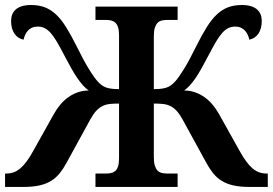

<svg xmlns="http://www.w3.org/2000/svg" viewBox="-20 -740 1080 760"><path d="M451.2 -600.1Q451.2 -620.1 447.3 -632.1Q443.4 -644 436.3 -650.4Q429.2 -656.7 419.9 -658.9Q410.6 -661.1 399.9 -661.1H357.9V-713.9H683.1V-661.1H641.1Q630.4 -661.1 620.6 -658.9Q610.8 -656.7 604 -649.9Q597.2 -643.1 593 -630.4Q588.9 -617.7 588.9 -596.2V-387.2Q605.5 -387.2 617.4 -388.7Q629.4 -390.1 638.9 -393.3Q648.4 -396.5 656.2 -402.1Q664.1 -407.7 671.9 -416Q685.5 -430.2 707.8 -466.1Q730 -502 756.8 -557.1Q778.8 -601.1 798.1 -632.1Q817.4 -663.1 838.1 -682.6Q858.9 -702.1 882.8 -711.2Q906.7 -720.2 937 -720.2Q958 -720.2 973.1 -715.6Q988.3 -710.9 997.8 -702.4Q1007.3 -693.8 1011.7 -682.4Q1016.1 -670.9 1016.1 -657.2Q1016.1 -626.5 1002.9 -606.9Q989.7 -587.4 966.8 -583Q964.8 -593.3 960.4 -602.5Q956.1 -611.8 949.5 -618.9Q942.9 -626 933.3 -630.4Q923.8 -634.8 911.1 -634.8Q896 -634.8 883.5 -628.7Q871.1 -622.6 859.4 -609.4Q847.7 -596.2 835.2 -575.2Q822.8 -554.2 807.1 -523.9Q790.5 -492.7 777.8 -469.7Q765.1 -446.8 753.7 -430.4Q742.2 -414.1 731.7 -402.3Q721.2 -390.6 709 -381.8Q731 -381.8 751 -375Q771 -368.2 788.6 -356Q806.2 -343.8 820.8 -326.4Q835.4 -309.1 847.2 -288.1L928.2 -143.1Q941.4 -119.1 953.9 -102.1Q966.3 -85 978.8 -74.2Q991.2 -63.5 1004.9 -58.3Q1018.6 -53.2 1034.2 -53.2H1040V0H969.2Q930.7 0 903.6 -6.1Q876.5 -12.2 857.2 -24.4Q837.9 -36.6 823.7 -54.2Q809.6 -71.8 796.9 -95.2L702.1 -268.1Q689.9 -290 678.2 -302.2Q666.5 -314.5 653.1 -320.8Q639.6 -327.1 624 -328.6Q608.4 -330.1 588.9 -330.1V-118.2Q588.9 -96.7 593 -84Q597.2 -71.3 604 -64.5Q610.8 -57.6 620.6 -55.4Q630.4 -53.2 641.1 -53.2H683.1V0H357.9V-53.2H399.9Q410.6 -53.2 419.9 -55.2Q429.2 -57.1 436.3 -63.2Q443.4 -69.3 447.3 -81.3Q451.2 -93.3 451.2 -112.8V-330.1Q431.6 -330.1 416 -328.6Q400.4 -327.1 387 -320.8Q373.5 -314.5 361.8 -302.2Q350.1 -290 337.9 -268.1L243.2 -95.2Q230.5 -71.8 216.3 -54.2Q202.1 -36.6 182.9 -24.4Q163.6 -12.2 136.5 -6.1Q109.4 0 70.8 0H0V-53.2H5.9Q21.5 -53.2 35.2 -58.3Q48.8 -63.5 61.3 -74.2Q73.7 -85 86.2 -102.1Q98.6 -119.1 111.8 -143.1L192.9 -288.1Q204.6 -309.1 219.2 -326.4Q233.9 -343.8 251.5 -356Q269 -368.2 289.1 -375Q309.1 -381.8 331.1 -381.8Q318.8 -390.6 308.3 -402.3Q297.9 -414.1 286.4 -430.4Q274.9 -446.8 262.2 -469.7Q249.5 -492.7 232.9 -523.9Q217.3 -554.2 204.8 -575.2Q192.4 -596.2 180.7 -609.4Q168.9 -622.6 156.7 -628.7Q144.5 -634.8 128.9 -634.8Q116.2 -634.8 106.7 -630.4Q97.2 -626 90.6 -618.9Q84 -611.8 79.8 -602.5Q75.7 -593.3 73.2 -583Q50.3 -587.4 37.1 -606.9Q23.9 -626.5 23.9 -657.2Q23.9 -670.9 28.3 -682.4Q32.7 -693.8 42.2 -702.4Q51.8 -710.9 66.9 -715.6Q82 -720.2 103 -720.2Q133.3 -720.2 157.2 -711.2Q181.2 -702.1 201.9 -682.6Q222.7 -663.1 241.9 -632.1Q261.2 -601.1 283.2 -557.1Q310.1 -502 332.3 -466.1Q354.5 -430.2 368.2 -416Q376 -407.7 383.8 -402.1Q391.6 -396.5 401.1 -393.3Q410.6 -390.1 422.6 -388.7Q434.6 -387.2 451.2 -387.2Z"/></svg>

Font: Droid Serif
Style: Bold
Weight: 700
Designer: Monotype Design team
Foundry: Monotype Imaging Inc.
Version: Version 1.03